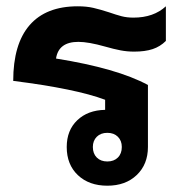

<svg xmlns="http://www.w3.org/2000/svg" viewBox="-20 -580 569 610"><path d="M158 -394Q352 -363 450 -310V-113Q450 -58 414.5 -24Q379 10 321 10Q263 10 227.5 -23.5Q192 -57 192 -113Q192 -166 225.5 -198Q259 -230 314 -231V-263Q221 -298 22 -323Q22 -440 74 -500Q126 -560 227 -560Q255 -560 276.5 -555Q298 -550 326 -541Q349 -533 366 -528.5Q383 -524 404 -524Q468 -524 507 -560V-450Q489 -432 465 -424Q441 -416 406 -416Q384 -416 363 -420Q342 -424 314 -432Q261 -447 229 -447Q166 -447 158 -394ZM367 -113Q367 -133 354.5 -145.5Q342 -158 321 -158Q300 -158 287.5 -145.5Q275 -133 275 -113Q275 -92 287.5 -79.5Q300 -67 321 -67Q342 -67 354.5 -79.5Q367 -92 367 -113Z"/></svg>

Font: Stavian Bold
Style: Bold
Weight: 700
Version: Version 1.000; ttfautohint (v1.6)